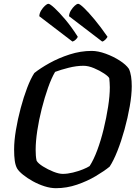

<svg xmlns="http://www.w3.org/2000/svg" viewBox="-20 -987 718 1007"><path d="M273 0Q245 0 213.5 -10Q182 -20 153 -36Q124 -52 101.5 -70Q79 -88 70 -103Q61 -119 57.5 -143.5Q54 -168 54 -203Q54 -248 63.5 -305Q73 -362 88.5 -420Q104 -478 122.5 -526.5Q141 -575 160 -604Q191 -629 239.5 -656Q288 -683 345.5 -701.5Q403 -720 461 -720Q494 -720 534 -705.5Q574 -691 607.5 -669.5Q641 -648 656 -626Q664 -609 667.5 -586Q671 -563 671 -535Q671 -489 660.5 -429Q650 -369 633 -307.5Q616 -246 595.5 -194.5Q575 -143 555 -113Q527 -90 482.5 -63.5Q438 -37 384 -18.5Q330 0 273 0ZM309 -75Q334 -75 362.5 -82Q391 -89 414.5 -98.5Q438 -108 450 -116Q471 -148 490 -199Q509 -250 523.5 -309.5Q538 -369 547 -427Q556 -485 556 -529Q556 -541 555 -554Q554 -567 553 -577Q549 -586 526 -601.5Q503 -617 473 -629.5Q443 -642 418 -642Q381 -642 339.5 -631.5Q298 -621 269 -610Q250 -578 232 -527Q214 -476 199 -417Q184 -358 175.5 -301.5Q167 -245 167 -201Q167 -186 168 -171.5Q169 -157 172 -144Q180 -130 205.5 -114Q231 -98 260 -86.5Q289 -75 309 -75ZM516 -769 342 -902Q343 -918 352 -932.5Q361 -947 372 -957Q383 -967 390 -967Q398 -967 421 -945Q444 -923 476 -884.5Q508 -846 544 -794Q541 -788 533 -779.5Q525 -771 516 -769ZM360 -769 186 -902Q187 -918 196 -932.5Q205 -947 216 -957Q227 -967 234 -967Q242 -967 266 -945Q290 -923 322.5 -884.5Q355 -846 388 -794Q386 -788 377.5 -779.5Q369 -771 360 -769Z"/></svg>

Font: Texturina 72pt 72pt SemiBold
Style: Italic
Weight: 600
Italic angle: -11°
Designer: Guillermo Torres Carreño
Foundry: Omnibus-Type
Version: Version 1.002; ttfautohint (v1.8.3)